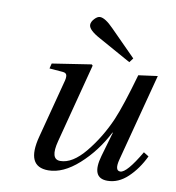

<svg xmlns="http://www.w3.org/2000/svg" viewBox="-82 -797 808 882"><g transform="rotate(10 322.0 -355.5)"><path d="M275 -680Q275 -694 288.5 -708.5Q302 -723 314 -723Q338 -723 378 -682L497 -562L482 -542L331 -626Q275 -656 275 -680ZM126 -450 132 -474 314 -502 319 -497 223 -128Q200 -40 248 -40Q305 -40 364 -112Q423 -184 462 -274Q491 -342 533 -490L622 -502L515 -94Q501 -40 528 -40Q558 -40 620 -146L644 -131Q615 -70 571.5 -29Q528 12 477 12Q400 12 431 -96L464 -210H462Q414 -117 342 -52.5Q270 12 201 12Q96 12 134 -133L203 -397Q210 -420 207.5 -432Q205 -444 188 -445Z"/></g></svg>

Font: Heuristica
Style: Italic
Weight: 400
Italic angle: -13°
Version: Version 1.0.2